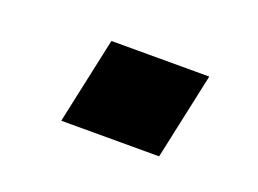

<svg xmlns="http://www.w3.org/2000/svg" viewBox="-39 -437 364 271"><g transform="rotate(20 143.0 -301.0)"><path d="M65 -236 93 -366H240L212 -236Z"/></g></svg>

Font: Saira Expanded SemiBold
Style: Italic
Weight: 600
Width: 7
Italic angle: -12°
Designer: Hector Gatti with collaboration of the Omnibus-Type team
Foundry: Omnibus-Type
Version: Version 1.101